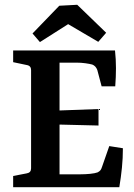

<svg xmlns="http://www.w3.org/2000/svg" viewBox="-20 -783 562 803"><path d="M405 -422 387 -490Q381 -507 366 -513Q355 -516 337 -518.5Q319 -521 300 -521H229V-321L392 -327V-258L229 -262V-54H317Q337 -54 357 -56Q377 -58 388 -62Q396 -66 400 -71Q404 -76 407 -86L437 -172L494 -163Q494 -122 490 -82Q486 -42 479 0H35V-47L92 -58Q110 -61 110 -79V-490Q110 -508 92 -511L35 -523V-572H461Q465 -535 465 -498Q465 -461 462 -422ZM116 -643 228 -759 303 -763 424 -646 391 -608 265 -682 147 -607Z"/></svg>

Font: Rasa SemiBold
Style: Regular
Weight: 600
Designer: Anna Giedrys (Yrsa+Rasa design), David Brezina (Yrsa art-direction, Rasa art-direction, design)
Foundry: Rosetta Type Foundry
Version: Version 2.004